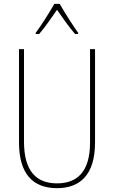

<svg xmlns="http://www.w3.org/2000/svg" viewBox="-20 -970 594 1000"><path d="M291 -950H263C239 -907 192 -833 166 -799V-793H184C214 -827 251 -882 277 -919C304 -880 340 -828 371 -793H387V-799C368 -825 316 -905 291 -950ZM475 -228V-714H449V-228C449 -72 379 -15 277 -15C169 -15 105 -79 105 -232V-714H79V-228C79 -66 150 10 277 10C390 10 475 -52 475 -228Z"/></svg>

Font: Noto Sans Malayalam Condensed Thin
Style: Regular
Weight: 100
Width: 3
Designer: Jelle Bosma - Monotype Design Team
Foundry: Monotype Imaging Inc.
Version: Version 2.104